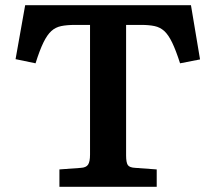

<svg xmlns="http://www.w3.org/2000/svg" viewBox="-20 -720 831 740"><path d="M209 0V-67L291 -73Q312 -74 319.5 -85.5Q327 -97 327 -124V-624H270Q238 -624 216 -619.5Q194 -615 178 -600.5Q162 -586 147.5 -556.5Q133 -527 117 -476L40 -492L77 -700H716L751 -491L674 -476Q658 -526 643.5 -556Q629 -586 613 -600.5Q597 -615 575.5 -619.5Q554 -624 524 -624H466V-121Q466 -94 472.5 -84Q479 -74 502 -73L584 -67V0Z"/></svg>

Font: Literata 7pt SemiBold
Style: Regular
Weight: 600
Designer: Latin by Veronika Burian and Jose Scaglione. Greek by Irene Vlachou. Cyrillic by Vera Evstafieva.
Foundry: TypeTogether
Version: Version 3.002